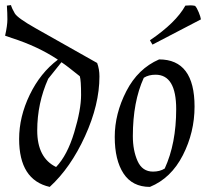

<svg xmlns="http://www.w3.org/2000/svg" viewBox="-26 -718 830 753"><path d="M364 -418Q364 -308 307.5 -184Q251 -60 169 15Q49 -12 49 -173Q49 -260 90.5 -346Q132 -432 201 -484Q123 -536 20 -569L-6 -578Q3 -618 3 -642Q3 -666 1 -696L17 -698Q21 -684 32 -665.5Q43 -647 114 -607L355 -471Q364 -447 364 -418ZM163 -409Q120 -313 120 -206Q120 -99 194 -63Q238 -109 265 -198.5Q292 -288 292 -345.5Q292 -403 287 -419Q235 -461 215 -474Z M620 -57Q665 -155 665 -290Q665 -425 584 -425Q557 -425 538 -413Q495 -319 495 -184Q495 -128 513.5 -86.5Q532 -45 574 -45Q601 -45 620 -57ZM598 -485Q737 -485 737 -300Q737 -199 691 -109Q645 -19 562 15Q493 15 458.5 -37.5Q424 -90 424 -181Q424 -272 469.5 -360.5Q515 -449 598 -485ZM701 -696Q711 -697 721 -697Q731 -697 739 -695Q746 -688 753.5 -669.5Q761 -651 762 -642L572 -543L562 -560Q664 -629 701 -696Z"/></svg>

Font: Almendra
Style: Italic
Weight: 400
Italic angle: -12°
Designer: Ana Sanfelippo
Foundry: Ana Sanfelippo
Version: Version 1.004